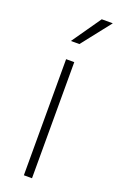

<svg xmlns="http://www.w3.org/2000/svg" viewBox="-146 -781 508 821"><g transform="rotate(20 108.0 -370.5)"><path d="M118.2 -528.3V0H81.1V-528.3ZM73.7 -608.4 166 -740.7H216.3L112.3 -608.4Z"/></g></svg>

Font: Roboto Condensed ExtraLight
Style: Regular
Weight: 250
Designer: Christian Robertson
Foundry: Google
Version: Version 3.008; 2023